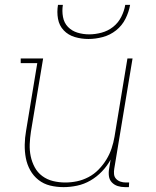

<svg xmlns="http://www.w3.org/2000/svg" viewBox="-20 -760 640 788"><path d="M241 8Q212 8 185.5 1.5Q159 -5 138 -21.5Q117 -38 104 -61.5Q91 -85 86 -111.5Q81 -138 81.5 -166.5Q82 -195 87 -223L133 -501H65V-520H157L107 -220Q103 -194 102 -168.5Q101 -143 106 -119Q111 -95 122.5 -73.5Q134 -52 153.5 -37.5Q173 -23 197.5 -17Q222 -11 248 -11Q272 -11 296 -16Q320 -21 343 -33Q366 -45 384.5 -64Q403 -83 416.5 -105Q430 -127 438 -151Q446 -175 450 -199L503 -520H524L449 -68Q447 -57 448 -45.5Q449 -34 456.5 -26Q464 -18 474.5 -14.5Q485 -11 497 -11H510L509 8H493Q477 8 463 3.5Q449 -1 439 -11.5Q429 -22 427 -37.5Q425 -53 428 -68L434 -105Q420 -79 398.5 -56.5Q377 -34 351 -19Q325 -4 296.5 2Q268 8 241 8ZM343 -600Q314 -600 287 -608Q260 -616 241.5 -635.5Q223 -655 218 -683Q213 -711 218 -740H238Q234 -715 238.5 -690.5Q243 -666 259 -649.5Q275 -633 298 -626Q321 -619 346 -619Q371 -619 397 -626Q423 -633 444 -649.5Q465 -666 477.5 -690.5Q490 -715 494 -740H514Q509 -711 495 -683Q481 -655 456.5 -635.5Q432 -616 402 -608Q372 -600 343 -600Z"/></svg>

Font: Iosevka Etoile Thin
Style: Italic
Weight: 100
Italic angle: -9°
Designer: Belleve Invis
Foundry: Belleve Invis
Version: Version 22.1.2; ttfautohint (v1.8.4)